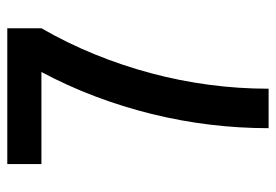

<svg xmlns="http://www.w3.org/2000/svg" viewBox="-138 -638 775 540"><g transform="rotate(-90 250.0 -367.5)"><path d="M160 0Q160 -83 170 -165.5Q180 -248 200 -329Q220 -410 249.5 -488Q279 -566 318 -639H59V-735H441V-639Q399 -566 367.5 -488.5Q336 -411 314.5 -330.5Q293 -250 282 -167Q271 -84 271 0Z"/></g></svg>

Font: Iosevka SS18
Style: Bold
Weight: 700
Monospace: yes
Designer: Belleve Invis
Foundry: Belleve Invis
Version: Version 25.1.1; ttfautohint (v1.8.4)